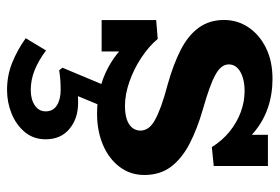

<svg xmlns="http://www.w3.org/2000/svg" viewBox="-144 -380 794 545"><g transform="rotate(90 252.5 -107.0)"><path d="M301.8 14Q267.3 14 234.8 6.4Q202.4 -1.2 173.3 -16.4Q144.3 -31.5 119.9 -53.6Q95.5 -75.8 77.5 -105L125.6 -106.3V1H36.4V-153.8L90 -158.2Q110.9 -133.1 143.2 -111.7Q175.4 -90.4 211.5 -77.8Q247.7 -65.2 280 -65.2Q302.3 -65.2 317.8 -70.3Q333.4 -75.4 341.8 -85.5Q350.2 -95.6 350.2 -109.1Q350.2 -120.7 343.4 -130.8Q336.7 -140.8 321.6 -149.5Q306.5 -158.2 281.3 -167.5Q256.2 -176.8 218.8 -186.6Q162.1 -202.5 121.2 -223.4Q80.3 -244.3 58.3 -274.4Q36.2 -304.6 36.2 -346.6Q36.2 -384.5 57 -415.6Q77.7 -446.7 115.1 -465.3Q152.6 -484 203.4 -484Q247.1 -484 285.5 -470.9Q323.8 -457.8 354.7 -431.8Q385.6 -405.8 406.8 -366.7L362.1 -364.9V-471H450.7V-317.2L397 -311.8Q378.5 -341.6 352.6 -362.5Q326.6 -383.3 297.2 -394.1Q267.8 -404.8 237.7 -404.8Q215.8 -404.8 198.6 -399.3Q181.4 -393.9 171.8 -383.8Q162.3 -373.7 162.3 -360.2Q162.3 -348.8 169.6 -339.5Q176.8 -330.2 192.1 -321.8Q207.4 -313.4 231.4 -304.8Q255.3 -296.2 288.3 -286.8Q344.1 -270.9 386.5 -249.1Q428.9 -227.3 452.6 -196.1Q476.2 -165 476.2 -120.3Q476.2 -80.3 453.2 -50Q430.2 -19.6 390.9 -2.8Q351.5 14 301.8 14ZM234.8 269.5Q193.6 269.5 157.3 254.8Q120.9 240 88 216.5L122.7 158.8Q151.1 180.1 178.7 191.2Q206.3 202.2 234.8 202.2Q261.6 202.2 278.6 190.7Q295.6 179.3 295.6 159.9Q295.6 138.7 278.5 128Q261.4 117.3 234.9 117.3Q218.2 117.3 205.1 118.4Q192 119.5 179 121.5L171.7 112.2L224.1 -13H286.1L252.4 68.3Q255.8 68.1 260.8 67.9Q265.9 67.8 271.3 67.8Q316 67.8 345.4 92.4Q374.9 116.9 374.9 159.9Q374.9 194.4 354.5 218.9Q334.1 243.4 302.2 256.5Q270.3 269.5 234.8 269.5Z"/></g></svg>

Font: BioRhyme ExtraBold
Style: Regular
Weight: 800
Designer: Aoife Mooney
Foundry: Aoife Mooney Type
Version: Version 1.600;gftools[0.9.33]